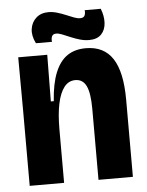

<svg xmlns="http://www.w3.org/2000/svg" viewBox="-51 -742 599 784"><g transform="rotate(-5 248.5 -350.0)"><path d="M39 0V-307L38 -527H157L155 -336H167Q172 -408 190.5 -453Q209 -498 240 -519Q271 -540 316 -540Q390 -540 426 -485Q462 -430 462 -316V0H321V-291Q321 -355 307 -384.5Q293 -414 262 -414Q234 -414 216 -390.5Q198 -367 189 -324Q180 -281 180 -220V0ZM333 -572Q314 -572 295 -577.5Q276 -583 258.5 -590.5Q241 -598 226 -604Q211 -610 201 -610Q187 -610 183 -600Q179 -590 181 -578H115Q99 -610 103 -637.5Q107 -665 126.5 -682.5Q146 -700 177 -700Q194 -700 212.5 -694.5Q231 -689 247.5 -682Q264 -675 278.5 -669.5Q293 -664 304 -664Q319 -664 323 -674Q327 -684 325 -695H391Q403 -665 401.5 -636.5Q400 -608 383 -590Q366 -572 333 -572Z"/></g></svg>

Font: Bricolage Grotesque 72pt SemiCondensed
Style: Bold
Weight: 700
Width: 4
Designer: Mathieu Triay
Foundry: Atelier Triay
Version: Version 1.001;gftools[0.9.33.dev8+g029e19f]